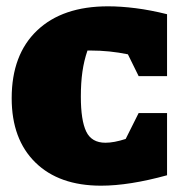

<svg xmlns="http://www.w3.org/2000/svg" viewBox="-20 -576 601 608"><path d="M300 12Q167 12 92 -61.5Q17 -135 17 -265Q17 -403 97.5 -479.5Q178 -556 322 -556Q363 -556 410 -550Q457 -544 509 -531V-335H419L385 -404Q356 -410 326.5 -413Q297 -416 267 -416H257Q246 -384 241 -349Q236 -314 236 -270Q236 -195 253 -159.5Q270 -124 314 -124Q341 -124 378 -136L419 -218H509V-21Q389 12 300 12Z"/></svg>

Font: Piazzolla SC Black
Style: Regular
Weight: 900
Designer: Juan Pablo del Peral
Foundry: Huerta Tipografica
Version: Version 1.330